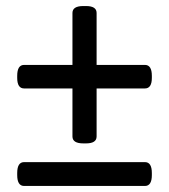

<svg xmlns="http://www.w3.org/2000/svg" viewBox="-20 -616 560 636"><path d="M256 -141Q220 -141 220 -164V-323H60Q37 -323 37 -358V-365Q37 -401 60 -401H220V-573Q220 -596 256 -596H265Q300 -596 300 -573V-401H460Q483 -401 483 -365V-358Q483 -323 460 -323H300V-164Q300 -141 265 -141ZM60 0Q37 0 37 -36V-43Q37 -79 60 -79H460Q483 -79 483 -43V-36Q483 0 460 0Z"/></svg>

Font: Asap Condensed Medium
Style: Regular
Weight: 500
Width: 3
Designer: Pablo Cosgaya
Foundry: Omnibus-Type
Version: Version 3.001; ttfautohint (v1.8.4.7-5d5b)